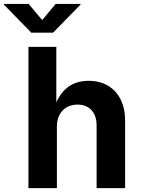

<svg xmlns="http://www.w3.org/2000/svg" viewBox="-84 -969 727 989"><path d="M209 0H62.5V-727.5H206.1V-409.7H194.3Q216.3 -479.5 260.5 -516.1Q304.7 -552.7 372.6 -552.7Q429.2 -552.7 471.7 -527.8Q514.2 -502.9 537.4 -456.5Q560.5 -410.2 560.5 -347.2V0H413.6V-321.8Q413.6 -372.6 387.5 -401.4Q361.3 -430.2 314.9 -430.2Q283.7 -430.2 259.8 -416.5Q235.8 -402.8 222.4 -377.2Q209 -351.6 209 -315.9ZM133.3 -865.7 202.6 -948.7H330.6V-945.3L189.5 -800.8H77.1L-64 -945.3V-948.7H63.5Z"/></svg>

Font: Inter RS Variable
Style: Regular
Weight: 400
Designer: Rasmus Andersson (customised by Maria Ramos and Noel Pretorius)
Foundry: rsms
Version: Version 3.001;Glyphs 3.2.3 (3260)